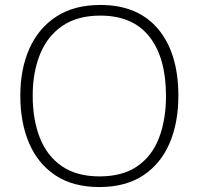

<svg xmlns="http://www.w3.org/2000/svg" viewBox="-20 -745 803 775"><path d="M700 -358Q700 -250 664.5 -167Q629 -84 558 -37Q487 10 381 10Q275 10 204 -37Q133 -84 97.5 -167Q62 -250 62 -359Q62 -467 99 -549.5Q136 -632 208 -678.5Q280 -725 385 -725Q537 -725 618.5 -627.5Q700 -530 700 -358ZM112 -359Q112 -262 141 -188.5Q170 -115 230 -74Q290 -33 382 -33Q474 -33 533.5 -73.5Q593 -114 621.5 -187.5Q650 -261 650 -358Q650 -512 583 -597Q516 -682 385 -682Q293 -682 232.5 -641Q172 -600 142 -527Q112 -454 112 -359Z"/></svg>

Font: Noto Sans Thaana ExtraLight
Style: Regular
Weight: 200
Designer: David Williams
Foundry: Google Inc.
Version: Version 3.001; ttfautohint (v1.8.4.7-5d5b)